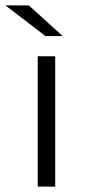

<svg xmlns="http://www.w3.org/2000/svg" viewBox="-48 -693 315 713"><path d="M92 -484H157V0H92ZM-28 -673H59L185 -559H121Z"/></svg>

Font: Montserrat Ace
Style: Regular
Weight: 400
Designer: Julieta Ulanovsky
Foundry: Julieta Ulanovsky
Version: Version 1